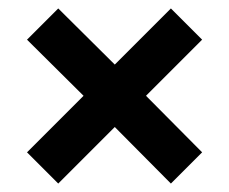

<svg xmlns="http://www.w3.org/2000/svg" viewBox="-20 -535 543 455"><path d="M178 -308 44 -441 118 -515 252 -382 385 -515 459 -441 326 -308 459 -174 385 -100 252 -234 118 -100 44 -174Z"/></svg>

Font: Techna Sans
Style: Regular
Weight: 400
Designer: Carl Enlund
Version: Version 1.003